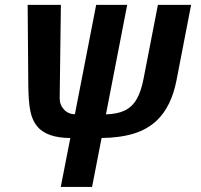

<svg xmlns="http://www.w3.org/2000/svg" viewBox="-20 -548 813 776"><path d="M408.2 -85.9Q454.6 -86.9 484.6 -101.6Q514.6 -116.2 532.7 -147.9Q550.8 -179.7 560.5 -231.4L618.2 -528.3H752.4L693.4 -223.6Q672.9 -118.7 615.7 -63Q577.6 -25.9 522 -8.5Q466.3 8.8 390.6 9.8L352.1 207.5H225.6L264.2 9.8Q168.5 9.3 129.9 -37.6Q120.6 -48.8 113.5 -64.5Q106.4 -80.1 102.5 -99.6Q94.2 -139.6 94.2 -223.6L91.8 -528.3H226.1L221.2 -151.4Q221.2 -124 238.8 -105.2Q256.3 -86.4 282.7 -86.4L368.7 -528.3H494.1Z"/></svg>

Font: Arimo
Style: Italic
Weight: 400
Italic angle: -12°
Designer: Steve Matteson
Foundry: Monotype Imaging Inc.
Version: Version 1.33